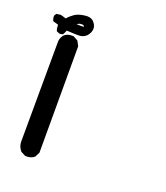

<svg xmlns="http://www.w3.org/2000/svg" viewBox="-144 -617 776 895"><g transform="rotate(20 244.0 -169.5)"><path d="M61.5 -403.3Q76.2 -416 96.7 -416Q100.6 -416 106.4 -416L129.9 -403.3L142.6 -378.9V148.4L130.9 171.9Q115.2 185.5 93.8 185.5Q90.8 185.5 85 185.5L62.5 173.8Q44.9 154.3 44.9 128.9L46.9 -370.1Q48.8 -388.7 61.5 -403.3ZM24.4 -413.1Q20.5 -420.9 20.5 -433.6Q20.5 -437.5 20.5 -441.4L-5.9 -449.2L-7.8 -452.1Q-11.7 -460 -11.7 -468.8Q-11.7 -471.7 -11.7 -475.6L-4.9 -486.3L16.6 -489.3L43.9 -481.4Q54.7 -495.1 72.8 -507.8Q90.8 -520.5 122.1 -524.4Q127.9 -525.4 134.8 -525.4Q160.2 -525.4 172.9 -505.9Q181.6 -494.1 181.6 -481.4Q181.6 -468.8 176.3 -458.5Q170.9 -448.2 165 -442.4Q151.4 -428.7 129.9 -427.7Q125 -427.7 111.3 -427.7Q97.7 -427.7 67.4 -429.7Q64.5 -419.9 56.6 -407.2L42 -404.3L26.4 -410.2ZM100.6 -473.6Q114.3 -472.7 123 -472.7Q131.8 -472.7 136.7 -473.6Q136.7 -473.6 136.7 -474.6Q136.7 -475.6 133.8 -478.5Q130.9 -481.4 125.5 -481.4Q120.1 -481.4 114.3 -480.5Q108.4 -479.5 100.6 -473.6Z"/></g></svg>

Font: JasonHandwriting2
Style: SemiBold
Weight: 600
Version: Version 1.04.7